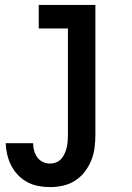

<svg xmlns="http://www.w3.org/2000/svg" viewBox="-20 -540 540 783"><path d="M184 223Q160 223 136.5 218.5Q113 214 92 203Q71 192 54 174.5Q37 157 26 135.5Q15 114 9.5 90.5Q4 67 3 44H115Q115 59 119 74Q123 89 132 101.5Q141 114 155 120.5Q169 127 184 127Q197 127 209.5 122Q222 117 230.5 107Q239 97 244 85.5Q249 74 252 61.5Q255 49 256 36Q257 23 257 10V-424H138V-520H369V10Q369 37 365.5 63.5Q362 90 352 114.5Q342 139 325.5 160.5Q309 182 286.5 196.5Q264 211 237.5 217Q211 223 184 223Z"/></svg>

Font: Iosevka Algr
Style: Bold
Weight: 700
Monospace: yes
Designer: Belleve Invis
Foundry: Belleve Invis
Version: Version 26.0.2; ttfautohint (v1.8.3)